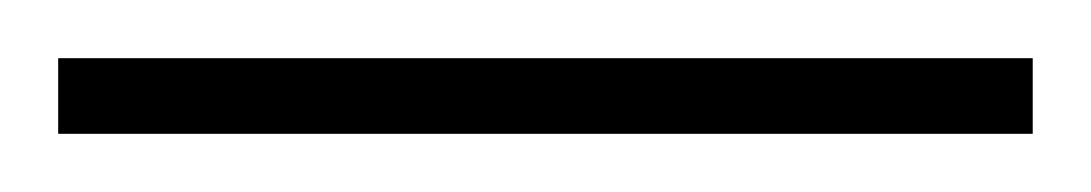

<svg xmlns="http://www.w3.org/2000/svg" viewBox="-21 70 375 66"><path d="M-1 90V116H334V90Z"/></svg>

Font: Noto Sans Devanagari Condensed Thin
Style: Regular
Weight: 100
Width: 3
Designer: Jelle Bosma - Monotype Design Team
Foundry: Monotype Imaging Inc.
Version: Version 2.004